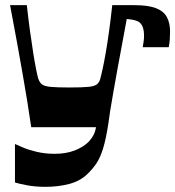

<svg xmlns="http://www.w3.org/2000/svg" viewBox="-20 -514 679 744"><path d="M38 193V44Q47 48 69 57.5Q91 67 123 74.5Q155 82 192 82Q236 82 269.5 69Q303 56 324 35Q335 23 342 10Q349 -3 352 -21H101Q93 -76 85 -125.5Q77 -175 67.5 -228.5Q58 -282 46.5 -346.5Q35 -411 19 -494H84Q90 -439 96.5 -392Q103 -345 109 -307.5Q115 -270 120 -245Q125 -220 128 -210Q133 -195 142 -187.5Q151 -180 175 -177.5Q199 -175 249 -175Q300 -175 323.5 -177.5Q347 -180 356 -187.5Q365 -195 369 -210Q372 -221 377.5 -246Q383 -271 389.5 -308Q396 -345 402.5 -392Q409 -439 415 -494H481Q469 -427 457.5 -366.5Q446 -306 436.5 -253.5Q427 -201 419.5 -158.5Q412 -116 407 -85Q402 -54 400 -36Q391 23 380 59.5Q369 96 354 118.5Q339 141 318 161Q290 188 247.5 199Q205 210 156 210Q117 210 85 204Q53 198 38 193ZM412 -442 425 -494Q440 -494 456.5 -494Q473 -494 501 -494Q554 -494 584 -482.5Q614 -471 626.5 -448Q639 -425 639 -392Q639 -378 638 -362.5Q637 -347 634 -331H533Q536 -348 537 -356Q538 -364 538 -369Q538 -374 538 -381Q538 -394 534 -406.5Q530 -419 521 -427Q511 -435 488 -438.5Q465 -442 412 -442Z"/></svg>

Font: Ojuju
Style: Bold
Weight: 700
Designer: Chisaokwu Joboson, Mirko Velimirovic
Foundry: Udi Foundry
Version: Version 1.000